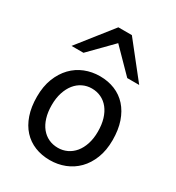

<svg xmlns="http://www.w3.org/2000/svg" viewBox="-188 -894 934 1020"><g transform="rotate(30 278.5 -384.5)"><path d="M136.7 -246.6Q136.7 -204.1 147 -170.4Q157.2 -136.7 176 -113.5Q194.8 -90.3 220.7 -78.1Q246.6 -65.9 278.3 -65.9Q307.6 -65.9 333.5 -78.1Q359.4 -90.3 378.7 -113.5Q397.9 -136.7 408.9 -170.4Q419.9 -204.1 419.9 -246.6Q419.9 -289.6 409.7 -323.5Q399.4 -357.4 380.6 -381.1Q361.8 -404.8 335.7 -417.2Q309.6 -429.7 278.3 -429.7Q248.5 -429.7 222.7 -417.2Q196.8 -404.8 177.7 -381.1Q158.7 -357.4 147.7 -323.5Q136.7 -289.6 136.7 -246.6ZM46.4 -246.6Q46.4 -309.6 65.4 -358.2Q84.5 -406.7 116.7 -440.2Q148.9 -473.6 191.9 -490.7Q234.9 -507.8 283.2 -507.8Q333.5 -507.8 375.2 -490.7Q417 -473.6 447 -440.2Q477.1 -406.7 493.7 -358.2Q510.3 -309.6 510.3 -246.6Q510.3 -183.6 491.2 -135.3Q472.2 -86.9 439.9 -54.2Q407.7 -21.5 364.7 -4.6Q321.8 12.2 273.4 12.2Q223.1 12.2 181.4 -4.6Q139.6 -21.5 109.6 -54.2Q79.6 -86.9 63 -135.3Q46.4 -183.6 46.4 -246.6ZM70.8 -571.3 236.8 -781.2H319.8L485.8 -571.3H412.6L278.3 -708L144 -571.3Z"/></g></svg>

Font: Andika New Basic
Style: Regular
Weight: 400
Designer: Victor Gaultney, Annie Olsen, Julie Remington, Don Collingsworth, Eric Hays
Foundry: SIL International
Version: Version 5.500